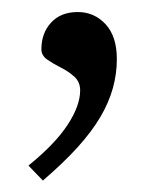

<svg xmlns="http://www.w3.org/2000/svg" viewBox="-20 -132 270 327"><path d="M28.5 150Q74 113 95.2 80.5Q116.5 48 116.5 22Q116.5 7.5 106.5 -1.5Q96.5 -10.5 83.5 -17Q70.5 -23.5 60.5 -30.5Q50.5 -37.5 50.5 -48Q50.5 -75.5 67 -93.5Q83.5 -111.5 112.5 -111.5Q140.5 -111.5 159.8 -90.8Q179 -70 179 -31.5Q179 -6 172.2 18.2Q165.5 42.5 150.8 67.5Q136 92.5 112 119Q88 145.5 53 175.5Z"/></svg>

Font: Newsreader 16pt
Style: Regular
Weight: 400
Designer: Hugues Gentile
Foundry: Production Type
Version: Version 1.003